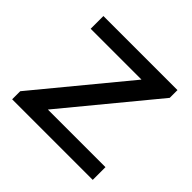

<svg xmlns="http://www.w3.org/2000/svg" viewBox="-134 -673 820 820"><g transform="rotate(45 276.0 -263.5)"><path d="M33.1 0V-48.8L364.2 -450.1H57.2V-527H504.6V-480.2L171.9 -76.9H519.8V0Z"/></g></svg>

Font: Archivo SemiBold SemiExpanded
Style: Regular
Weight: 600
Width: 6
Version: Version 2.001